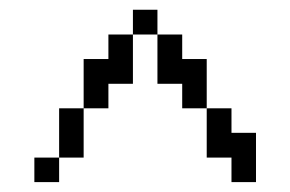

<svg xmlns="http://www.w3.org/2000/svg" viewBox="-20 -720 590 390"><path d="M250 -700.2H299.8V-649.9H350.1V-600.1H399.9V-500H450.2V-450.2H500V-350.1H450.2V-399.9H399.9V-500H350.1V-549.8H299.8V-649.9H250V-549.8H200.2V-500H149.9V-399.9H100.1V-350.1H49.8V-399.9H100.1V-500H149.9V-600.1H200.2V-649.9H250Z"/></svg>

Font: Redaction 50
Style: Bold
Weight: 700
Designer: Jeremy Mickel / Forest Young
Foundry: MCKL
Version: Version 2.001;hotconv 1.0.113;makeotfexe 2.5.65598 DEVELOPME